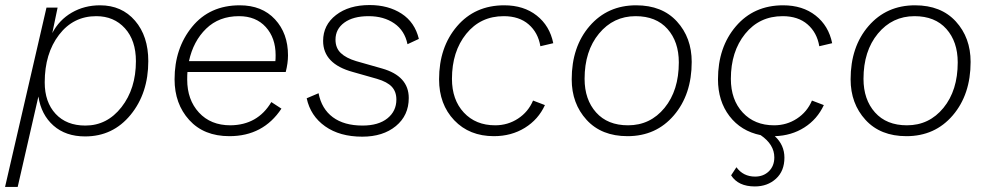

<svg xmlns="http://www.w3.org/2000/svg" viewBox="-39 -530 3914 760"><path d="M357 -509Q443 -509 495.5 -448Q548 -387 548 -288Q548 -161 478 -75.5Q408 10 298 10Q221 10 172.5 -33Q124 -76 113 -148L31 210H-19L145 -500H189L168 -399Q195 -451 245 -480Q295 -509 357 -509ZM299 -33Q385 -33 442 -106Q499 -179 499 -288Q499 -370 455.5 -418Q412 -466 342 -466Q251 -466 194.5 -392Q138 -318 138 -204Q138 -126 181 -79.5Q224 -33 299 -33Z M1092 -245H703Q702 -235 702 -215Q702 -135 748.5 -84.5Q795 -34 873 -34Q981 -35 1035 -126L1075 -100Q1003 9 869 9Q768 9 710 -55Q652 -119 652 -216Q652 -339 721.5 -424Q791 -509 910 -509Q998 -509 1049.5 -453.5Q1101 -398 1101 -311Q1101 -280 1092 -245ZM907 -466Q828 -466 777 -416.5Q726 -367 709 -288H1051Q1052 -296 1052 -312Q1052 -380 1013 -423Q974 -466 907 -466Z M1175 -141 1222 -161Q1234 -99 1278.5 -66Q1323 -33 1396 -33Q1459 -33 1494.5 -61.5Q1530 -90 1530 -136Q1530 -167 1512 -186.5Q1494 -206 1453 -218L1358 -245Q1240 -277 1240 -368Q1240 -431 1291 -470.5Q1342 -510 1424 -510Q1498 -510 1550.5 -476Q1603 -442 1619 -376L1574 -355Q1563 -409 1521.5 -437.5Q1480 -466 1420 -466Q1359 -466 1324 -440.5Q1289 -415 1289 -373Q1289 -340 1310 -320Q1331 -300 1371 -288L1473 -259Q1579 -229 1579 -142Q1579 -73 1528 -31Q1477 11 1395 11Q1306 11 1248 -30Q1190 -71 1175 -141Z M1916 9Q1819 9 1759 -54Q1699 -117 1699 -216Q1699 -343 1770 -426Q1841 -509 1957 -509Q2034 -509 2085.5 -468.5Q2137 -428 2151 -359L2100 -347Q2091 -401 2053.5 -433.5Q2016 -466 1955 -466Q1863 -466 1806.5 -396Q1750 -326 1750 -218Q1750 -135 1797 -84.5Q1844 -34 1921 -34Q1971 -34 2011.5 -60.5Q2052 -87 2071 -132L2118 -114Q2092 -57 2038.5 -24Q1985 9 1916 9Z M2445 9Q2342 9 2283 -55.5Q2224 -120 2224 -216Q2224 -345 2295 -427Q2366 -509 2479 -509Q2582 -509 2640.5 -445Q2699 -381 2699 -285Q2699 -156 2628.5 -73.5Q2558 9 2445 9ZM2447 -34Q2535 -34 2591.5 -103Q2648 -172 2648 -283Q2648 -365 2603 -415.5Q2558 -466 2477 -466Q2389 -466 2332 -397Q2275 -328 2275 -218Q2275 -136 2320.5 -85Q2366 -34 2447 -34Z M3025 -34Q3075 -34 3115.5 -60.5Q3156 -87 3175 -132L3222 -114Q3196 -58 3145 -25.5Q3094 7 3028 9Q3066 44 3066 94Q3066 147 3032.5 177.5Q2999 208 2949 208Q2883 208 2855 164L2876 132Q2903 169 2950 169Q2983 169 3004.5 148Q3026 127 3026 93Q3026 42 2972 5Q2894 -11 2848.5 -70.5Q2803 -130 2803 -216Q2803 -343 2874 -426Q2945 -509 3061 -509Q3138 -509 3189.5 -468.5Q3241 -428 3255 -359L3204 -347Q3195 -401 3157.5 -433.5Q3120 -466 3059 -466Q2967 -466 2910.5 -396Q2854 -326 2854 -218Q2854 -135 2901 -84.5Q2948 -34 3025 -34Z M3549 9Q3446 9 3387 -55.5Q3328 -120 3328 -216Q3328 -345 3399 -427Q3470 -509 3583 -509Q3686 -509 3744.5 -445Q3803 -381 3803 -285Q3803 -156 3732.5 -73.5Q3662 9 3549 9ZM3551 -34Q3639 -34 3695.5 -103Q3752 -172 3752 -283Q3752 -365 3707 -415.5Q3662 -466 3581 -466Q3493 -466 3436 -397Q3379 -328 3379 -218Q3379 -136 3424.5 -85Q3470 -34 3551 -34Z"/></svg>

Font: Elaine Sans Light
Style: Italic
Weight: 300
Italic angle: -13°
Designer: Wei Huang
Foundry: Wei Huang
Version: Version 2.001;December 24, 2019;FontCreator 12.0.0.2547 64-b